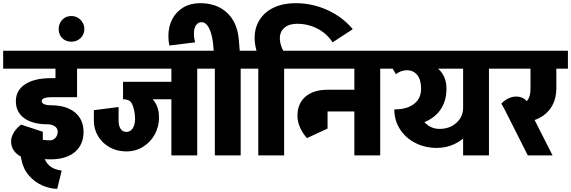

<svg xmlns="http://www.w3.org/2000/svg" viewBox="-55 -980 3602 1211"><path d="M266 -367Q239 -367 223.5 -360.5Q208 -354 208 -342Q208 -330 223.5 -323Q239 -316 266 -316Q362 -316 416.5 -272Q471 -228 472 -150Q472 -67 417 -21Q362 25 264 25Q238 25 227 24Q242 56 267 73Q292 90 334 96L306 211Q261 211 212.5 190Q164 169 127.5 127Q91 85 80 26L76 7Q15 -26 15 -89Q15 -115 31.5 -143Q48 -171 78 -194L215 -149V-98Q238 -95 261 -95Q281 -95 295 -111Q309 -127 309 -150Q309 -170 291 -183Q273 -196 246 -196Q151 -196 98 -234.5Q45 -273 45 -342Q45 -410 103.5 -448.5Q162 -487 266 -487H295V-547H-35V-660H536V-547H431V-367Z M315 -797Q315 -831 337.5 -855Q360 -879 395 -879Q429 -879 453 -855Q477 -831 477 -797Q477 -762 453 -739.5Q429 -717 395 -717Q360 -717 337.5 -739.5Q315 -762 315 -797Z M1280 -547H1189V0H1026V-354H908Q938 -322 946 -271Q948 -249 948 -239Q948 -182 921.5 -133Q895 -84 848 -54.5Q801 -25 742 -25H741Q684 -25 637.5 -50.5Q591 -76 564 -120.5Q537 -165 537 -219V-285L693 -305V-220Q693 -186 706 -167Q719 -148 742 -148Q768 -148 782.5 -171Q797 -194 797 -232Q797 -241 795 -261Q788 -310 773.5 -332Q759 -354 721 -354V-464H1026V-547H466V-660H1280Z M1554 -660V-547H1463V0H1300V-547H1210V-660H1293L1288 -713Q1280 -773 1261.5 -806.5Q1243 -840 1217 -840Q1194 -840 1181 -820.5Q1168 -801 1168 -768Q1168 -740 1176 -713L1013 -693Q1007 -723 1007 -752Q1007 -813 1032 -860Q1057 -907 1102 -933.5Q1147 -960 1207 -960Q1312 -960 1376.5 -900Q1441 -840 1451 -733L1457 -660Z M2170 -796 2043 -713Q2007 -768 1948 -799Q1889 -830 1819 -830Q1768 -830 1739 -805Q1710 -780 1710 -738Q1710 -708 1725 -673L1732 -660H1828V-547H1737V0H1574V-547H1484V-660H1563L1562 -663Q1551 -705 1551 -741Q1551 -805 1582.5 -855Q1614 -905 1672.5 -932.5Q1731 -960 1809 -960Q1915 -960 2010.5 -916.5Q2106 -873 2170 -796Z M2434 -547H2343V0H2180V-277H2011V-169L1881 -109Q1853 -140 1837 -177Q1821 -214 1821 -249Q1821 -326 1870.5 -369.5Q1920 -413 2009 -414H2180V-547H1756V-660H2434Z M3120 -547H3029V0H2866V-106Q2794 -47 2697 -47Q2622 -48 2561.5 -80Q2501 -112 2466.5 -167Q2432 -222 2432 -290H2433Q2512 -290 2556.5 -324.5Q2601 -359 2601 -421Q2601 -476 2577 -506.5Q2553 -537 2510 -537Q2493 -537 2475 -530.5Q2457 -524 2442 -512L2422 -547H2364V-660H3120ZM2866 -547H2708Q2761 -500 2761 -421Q2761 -345 2725 -291Q2689 -237 2622 -210Q2639 -190 2663.5 -178.5Q2688 -167 2717 -167Q2781 -167 2823.5 -205Q2866 -243 2866 -301Z M3527 -660V-547H3454V-422Q3453 -346 3416.5 -295.5Q3380 -245 3317 -223L3430 0H3274L3125 -295L3107 -326Q3126 -347 3151 -359Q3176 -371 3199 -371Q3243 -371 3267 -342Q3291 -365 3291 -422V-547H3050V-660Z"/></svg>

Font: Akshar
Style: Bold
Weight: 700
Designer: Tall Chai
Foundry: Tall Chai
Version: Version 1.000